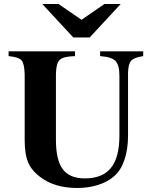

<svg xmlns="http://www.w3.org/2000/svg" viewBox="-20 -918 762 957"><path d="M693.8 -662.1V-638.2Q648.4 -631.8 633.8 -615.2Q619.1 -598.6 618.2 -554.2V-242.2Q618.2 -173.3 599.9 -120.1Q581.5 -66.9 547.9 -39.1Q516.6 -11.2 468.5 3.9Q420.4 19 365.2 19Q254.4 19 184.1 -33.2Q139.2 -65.4 121.1 -106.7Q103 -147.9 103 -220.2V-546.9Q101.6 -601.1 87.2 -617.4Q72.8 -633.8 22.9 -638.2V-662.1H354V-638.2Q312.5 -636.7 293.7 -629.4Q274.9 -622.1 267.3 -604Q259.8 -585.9 258.8 -546.9V-220.2Q258.8 -120.1 293 -74.5Q327.1 -28.8 402.8 -28.8Q490.7 -28.8 533 -81.1Q575.2 -133.3 575.2 -242.2V-541Q575.2 -594.2 555.2 -614.5Q535.2 -634.8 479 -638.2V-662.1ZM581.5 -897.9 427.2 -731.4H345.2L190.9 -897.9H272L386.2 -819.3L500.5 -897.9Z"/></svg>

Font: Accordance
Style: Bold
Weight: 700
Version: Version 1.2 (build January 31, 2020) Miklal Software Solutio